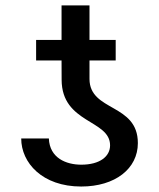

<svg xmlns="http://www.w3.org/2000/svg" viewBox="-20 -675 583 705"><path d="M384.2 -141.3C384.2 -100.5 346.6 -70.3 278.4 -70.3C223.7 -70.3 162.3 -94.1 159.4 -166.5H57.9C57.9 -77.4 135.3 9.9 278.1 9.9C403.1 9.9 486.2 -55.8 486.2 -149.5C486.2 -296.5 309.3 -264.2 308.6 -384.9V-453.1H404.8V-528.4H308.6V-655.2H206V-528.4H112.6V-453.1H206L206.3 -382.1C206.7 -220.9 384.2 -236.2 384.2 -141.3Z"/></svg>

Font: Margiela Sans Text
Style: Regular
Weight: 400
Designer: Stefan Endress, Andreas Faust
Version: Version 1.100;FEAKit 1.0